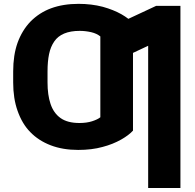

<svg xmlns="http://www.w3.org/2000/svg" viewBox="-20 -757 998 982"><path d="M493.2 -451.2H660.2V-88.9Q638.7 -65.4 600.1 -43.5Q557.1 -19 504.4 -5.4Q449.7 9.8 379.9 9.8Q301.3 9.8 239.7 -13.7Q177.2 -37.6 134.8 -81.5Q93.3 -123.5 69.8 -190.4Q47.4 -253.4 47.4 -335.4V-380.9L223.1 -382.3V-335.4Q223.1 -271.5 238.3 -226.1Q253.9 -178.7 289.6 -153.3Q325.2 -127.9 386.2 -127.9Q422.9 -127.9 450.7 -136.7Q479.5 -146 493.2 -157.2ZM660.2 -638.7V-281.7L493.2 -279.3V-570.8Q474.1 -585.9 446.8 -592.3Q417 -599.1 387.7 -599.1Q340.8 -599.1 308.1 -585.4Q275.9 -571.8 257.8 -545.4Q238.8 -518.1 231 -480.5Q223.1 -442.9 223.1 -391.6V-339.4L47.4 -340.3V-391.6Q47.4 -475.1 69.8 -538.1Q92.8 -601.6 135.7 -646.5Q181.2 -692.4 240.7 -714.4Q302.7 -737.3 381.8 -737.3Q448.2 -737.3 505.9 -722.2Q560.5 -707 601.1 -684.1Q640.1 -661.6 660.2 -638.7ZM778.8 -727.1H902.8V204.6H737.8V-522.9L567.4 -442.9V-628.4Z"/></svg>

Font: My Font
Style: Regular
Weight: 500
Designer: Rasmus Andersson
Foundry: rsms
Version: Version 0.001